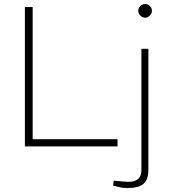

<svg xmlns="http://www.w3.org/2000/svg" viewBox="-20 -735 855 964"><path d="M105 0V-700H144V-36H570V0ZM619 209Q609 209 596 207.5Q583 206 569 202L548 197L551 172L572 174Q587 175 601 176.5Q615 178 626 178Q658 178 674 163Q690 148 690 119V-490H725V117Q725 166 701 187.5Q677 209 619 209ZM709 -646Q700 -646 692 -651Q684 -656 679 -664Q674 -672 674 -681Q674 -690 679 -698Q684 -706 692 -710.5Q700 -715 709 -715Q718 -715 725.5 -710.5Q733 -706 738 -698Q743 -690 743 -681Q743 -672 738 -664Q733 -656 725.5 -651Q718 -646 709 -646Z"/></svg>

Font: REM Thin
Style: Regular
Weight: 250
Designer: Octavio Pardo
Foundry: Ashler Design
Version: Version 1.005;gftools[0.9.28]